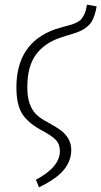

<svg xmlns="http://www.w3.org/2000/svg" viewBox="-20 -594 431 817"><path d="M146 203.1 132.8 170.9Q234.9 116.7 234.9 48.8Q234.9 20 218.3 2Q201.7 -16.1 152.8 -42Q97.7 -72.3 73.7 -111.1Q49.8 -149.9 49.8 -222.2Q49.8 -410.6 213.9 -469.2Q228.5 -474.1 249 -479.7Q269.5 -485.4 280.8 -488.3Q292 -491.2 305.7 -498Q319.3 -504.9 326.7 -513.4Q334 -522 340.6 -537.4Q347.2 -552.7 350.1 -574.2L391.1 -566.9Q388.2 -547.4 382.8 -531.5Q377.4 -515.6 371.6 -504.6Q365.7 -493.7 356 -484.9Q346.2 -476.1 337.9 -470.7Q329.6 -465.3 316.2 -459.7Q302.7 -454.1 292.7 -451.2Q282.7 -448.2 265.9 -443.1Q249 -438 237.8 -434.1Q168.5 -410.6 132.3 -360.8Q96.2 -311 96.2 -223.1Q96.2 -181.6 106.2 -153.3Q116.2 -125 134 -107.4Q151.9 -89.8 182.1 -74.2Q218.8 -54.2 238.8 -39.3Q258.8 -24.4 271 -3.4Q283.2 17.6 283.2 44.9Q283.2 88.9 252.9 127.2Q222.7 165.5 146 203.1Z"/></svg>

Font: Fira Sans Compressed ExtraLight
Style: Italic
Weight: 250
Width: 3
Italic angle: -8°
Designer: Carrois Corporate & Edenspiekermann AG
Foundry: Carrois Corporate GbR & Edenspiekermann AG
Version: Version 4.203;PS 004.203;hotconv 1.0.88;makeotf.lib2.5.64775